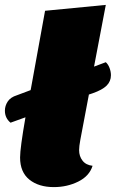

<svg xmlns="http://www.w3.org/2000/svg" viewBox="-69 -744 473 784"><path d="M384 -437Q384 -412 366.5 -394.5Q349 -377 309 -363L294 -358L259 -173Q254 -146 254 -131Q254 -106 268 -88Q282 -70 309 -67Q296 -25 250.5 -2.5Q205 20 151 20Q89 20 51 -10.5Q13 -41 13 -101Q13 -139 35 -265L-26 -243Q-49 -262 -49 -292Q-49 -312 -37.5 -329.5Q-26 -347 0 -355L56 -376L58 -386L115 -700L363 -724L315 -472L363 -490Q373 -481 378.5 -466Q384 -451 384 -437Z"/></svg>

Font: Sansita Black Italic
Style: Regular
Weight: 900
Italic angle: -11°
Designer: Pablo Cosgaya
Foundry: Omnibus-Type
Version: Version 1.006